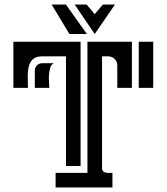

<svg xmlns="http://www.w3.org/2000/svg" viewBox="-20 -828 736 848"><path d="M430.7 -85.9Q430.7 -76.2 435.5 -71.5Q440.4 -66.9 447.5 -65.4Q454.6 -64 462.4 -64.2Q470.2 -64.5 476.6 -64.5V0H225.6V-64.5H366.2V-643.6H562.5V-439.9H498V-539.6Q498 -556.2 486.3 -567.6Q474.6 -579.1 458 -579.1H430.7ZM165 -579.1Q146 -579.1 134 -572.3Q122.1 -565.4 115.2 -554Q108.4 -542.5 105.7 -527.8Q103 -513.2 102.5 -497.8Q102.1 -482.4 102.8 -467.3Q103.5 -452.1 103.5 -439.9H39.1V-643.6H335.9V-94.7H271.5V-579.1ZM656.7 -643.6V-439.9H592.8V-643.6ZM487.8 -808.1 398.4 -677.7 309.6 -808.1H362.3L398.4 -765.6L434.6 -808.1ZM286.6 -677.7 208 -808.1H271L363.8 -677.7ZM133.8 -439.9V-516.6Q133.8 -529.8 143.3 -539.3Q152.8 -548.8 166 -548.8H216.8Q205.6 -542 201.4 -527.6Q197.3 -513.2 196.3 -496.8Q195.3 -480.5 196.5 -464.8Q197.8 -449.2 197.8 -439.9Z"/></svg>

Font: Isar CAT
Style: Regular
Weight: 400
Designer: Digitized by Peter Wiegel
Foundry: CAT-Fonts, Peter Wiegel
Version: Version 1.000; ttfautohint (v1.3)